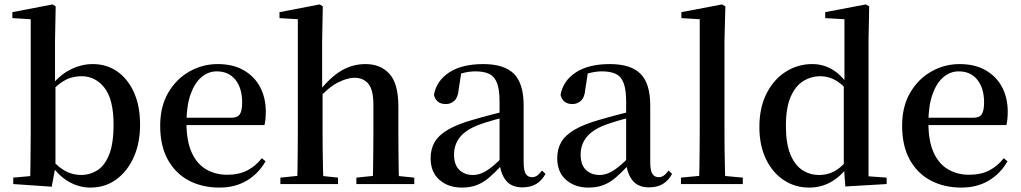

<svg xmlns="http://www.w3.org/2000/svg" viewBox="-20 -833 4622 869"><path d="M40 0V-29L117 -36Q118 -65 118 -100Q118 -135 118.5 -170Q119 -205 119 -232V-746L36 -751V-778L218 -813L232 -804L229 -647V-453L231 -443V-80V-78L214 12ZM389 16Q340 16 294 -9Q248 -34 211 -88H200L216 -108Q249 -72 280.5 -56.5Q312 -41 347 -41Q386 -41 419.5 -61.5Q453 -82 473.5 -132Q494 -182 494 -269Q494 -383 453 -435.5Q412 -488 349 -488Q327 -488 304 -482Q281 -476 256 -458.5Q231 -441 199 -406L187 -435H204Q246 -491 296.5 -517Q347 -543 400 -543Q462 -543 510 -510Q558 -477 586 -415.5Q614 -354 614 -268Q614 -186 585.5 -122Q557 -58 506.5 -21Q456 16 389 16Z M973 16Q895 16 834.5 -16Q774 -48 739.5 -110.5Q705 -173 705 -264Q705 -351 741.5 -413.5Q778 -476 837.5 -509.5Q897 -543 965 -543Q1035 -543 1084 -514.5Q1133 -486 1158 -437.5Q1183 -389 1183 -328Q1183 -292 1177 -267H755V-300H1026Q1055 -300 1065.5 -316Q1076 -332 1076 -369Q1076 -434 1045.5 -472Q1015 -510 961 -510Q923 -510 892 -484Q861 -458 842.5 -406Q824 -354 824 -277Q824 -195 847.5 -143Q871 -91 913 -66.5Q955 -42 1008 -42Q1061 -42 1099 -61.5Q1137 -81 1165 -117L1182 -103Q1150 -47 1097 -15.5Q1044 16 973 16Z M1249 0V-29L1356 -40H1406L1510 -29V0ZM1325 0Q1326 -25 1326.5 -66.5Q1327 -108 1327.5 -153Q1328 -198 1328 -232V-746L1245 -751V-778L1427 -813L1441 -804L1438 -647V-430L1440 -417V-232Q1440 -198 1440.5 -153Q1441 -108 1442 -66.5Q1443 -25 1444 0ZM1593 0V-29L1698 -40H1748L1855 -29V0ZM1667 0Q1668 -25 1668.5 -66Q1669 -107 1669.5 -152Q1670 -197 1670 -232V-359Q1670 -427 1647 -454Q1624 -481 1585 -481Q1551 -481 1507.5 -458.5Q1464 -436 1414 -379L1390 -418H1423Q1475 -484 1525.5 -513.5Q1576 -543 1634 -543Q1703 -543 1743 -498.5Q1783 -454 1783 -351V-232Q1783 -197 1783.5 -152Q1784 -107 1784.5 -66Q1785 -25 1786 0Z M2070 16Q2009 16 1969 -19Q1929 -54 1929 -117Q1929 -158 1947 -189.5Q1965 -221 2007.5 -246Q2050 -271 2121 -291Q2162 -303 2210 -315.5Q2258 -328 2298 -337V-312Q2258 -302 2217.5 -290.5Q2177 -279 2147 -268Q2089 -246 2062 -212.5Q2035 -179 2035 -133Q2035 -87 2059 -64Q2083 -41 2121 -41Q2140 -41 2160 -49Q2180 -57 2206 -77.5Q2232 -98 2267 -135L2280 -84H2250Q2220 -52 2194 -29.5Q2168 -7 2138.5 4.5Q2109 16 2070 16ZM2344 15Q2296 15 2271 -15Q2246 -45 2241 -96V-99V-372Q2241 -426 2230 -456Q2219 -486 2195 -498Q2171 -510 2132 -510Q2105 -510 2077 -503Q2049 -496 2014 -480L2068 -506L2056 -428Q2053 -392 2036.5 -377Q2020 -362 1998 -362Q1954 -362 1944 -404Q1956 -468 2013.5 -505.5Q2071 -543 2167 -543Q2262 -543 2306 -499Q2350 -455 2350 -356V-100Q2350 -60 2360 -45.5Q2370 -31 2388 -31Q2400 -31 2410 -37.5Q2420 -44 2433 -61L2449 -46Q2432 -15 2406.5 0Q2381 15 2344 15Z M2643 16Q2582 16 2542 -19Q2502 -54 2502 -117Q2502 -158 2520 -189.5Q2538 -221 2580.5 -246Q2623 -271 2694 -291Q2735 -303 2783 -315.5Q2831 -328 2871 -337V-312Q2831 -302 2790.5 -290.5Q2750 -279 2720 -268Q2662 -246 2635 -212.5Q2608 -179 2608 -133Q2608 -87 2632 -64Q2656 -41 2694 -41Q2713 -41 2733 -49Q2753 -57 2779 -77.5Q2805 -98 2840 -135L2853 -84H2823Q2793 -52 2767 -29.5Q2741 -7 2711.5 4.5Q2682 16 2643 16ZM2917 15Q2869 15 2844 -15Q2819 -45 2814 -96V-99V-372Q2814 -426 2803 -456Q2792 -486 2768 -498Q2744 -510 2705 -510Q2678 -510 2650 -503Q2622 -496 2587 -480L2641 -506L2629 -428Q2626 -392 2609.5 -377Q2593 -362 2571 -362Q2527 -362 2517 -404Q2529 -468 2586.5 -505.5Q2644 -543 2740 -543Q2835 -543 2879 -499Q2923 -455 2923 -356V-100Q2923 -60 2933 -45.5Q2943 -31 2961 -31Q2973 -31 2983 -37.5Q2993 -44 3006 -61L3022 -46Q3005 -15 2979.5 0Q2954 15 2917 15Z M3062 0V-29L3176 -40H3225L3342 -29V0ZM3144 0Q3145 -34 3145.5 -73.5Q3146 -113 3146.5 -154.5Q3147 -196 3147 -232V-746L3064 -751V-778L3248 -813L3263 -804L3259 -647V-232Q3259 -196 3259.5 -154.5Q3260 -113 3261 -73.5Q3262 -34 3263 0Z M3642 16Q3578 16 3527 -18Q3476 -52 3446.5 -113.5Q3417 -175 3417 -258Q3417 -346 3449.5 -410Q3482 -474 3536.5 -508.5Q3591 -543 3656 -543Q3704 -543 3744.5 -520Q3785 -497 3820 -447H3830L3814 -426Q3784 -459 3754.5 -473.5Q3725 -488 3694 -488Q3651 -488 3615.5 -466Q3580 -444 3558.5 -394.5Q3537 -345 3537 -262Q3537 -184 3557 -135Q3577 -86 3611 -63.5Q3645 -41 3688 -41Q3723 -41 3753 -56Q3783 -71 3812 -105L3829 -81H3819Q3785 -34 3740.5 -9Q3696 16 3642 16ZM3806 11 3799 -84V-87V-446L3802 -457V-746L3715 -751V-778L3899 -813L3914 -804L3911 -649V-35L3993 -29V0Z M4331 16Q4253 16 4192.5 -16Q4132 -48 4097.5 -110.5Q4063 -173 4063 -264Q4063 -351 4099.5 -413.5Q4136 -476 4195.5 -509.5Q4255 -543 4323 -543Q4393 -543 4442 -514.5Q4491 -486 4516 -437.5Q4541 -389 4541 -328Q4541 -292 4535 -267H4113V-300H4384Q4413 -300 4423.5 -316Q4434 -332 4434 -369Q4434 -434 4403.5 -472Q4373 -510 4319 -510Q4281 -510 4250 -484Q4219 -458 4200.5 -406Q4182 -354 4182 -277Q4182 -195 4205.5 -143Q4229 -91 4271 -66.5Q4313 -42 4366 -42Q4419 -42 4457 -61.5Q4495 -81 4523 -117L4540 -103Q4508 -47 4455 -15.5Q4402 16 4331 16Z"/></svg>

Font: Noto Serif KR ExtraLight SemiBold
Style: Regular
Weight: 600
Version: Version 2.002-H1;hotconv 1.1.0;makeotfexe 2.6.0